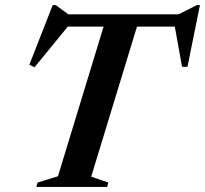

<svg xmlns="http://www.w3.org/2000/svg" viewBox="-20 -742 814 762"><path d="M709.5 -636.5H193L259 -648.5L117 -475L96.5 -485L189 -721.5H201.5L266.5 -674L219.5 -685H721L666.5 -674L761 -721.5H773.5L724 -477H702.5L671.5 -649ZM396.5 -654H529L342 -41L410 -17.5L405 0H124L129.5 -17.5L210 -42.5Z"/></svg>

Font: Newsreader 36pt SemiBold
Style: Italic
Weight: 600
Italic angle: -17°
Designer: Hugues Gentile
Foundry: Production Type
Version: Version 1.003